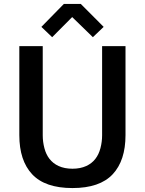

<svg xmlns="http://www.w3.org/2000/svg" viewBox="-20 -932 728 965"><path d="M344.2 13.2Q206.5 13.2 141.6 -56.2Q77.1 -125 77.1 -252.9V-700.2H194.8V-252Q194.8 -219.2 203.1 -187.5Q211.4 -155.8 228.5 -133.8Q246.6 -110.4 274.4 -97.7Q304.2 -84 344.2 -84Q383.8 -84 413.6 -97.7Q441.4 -110.4 459.5 -133.8Q476.6 -155.8 484.9 -187.5Q493.2 -219.2 493.2 -252V-700.2H610.8V-252.9Q610.8 -125 546.4 -56.2Q481.4 13.2 344.2 13.2ZM300.8 -912.1H386.2L501 -796.9L446.8 -745.1L342.8 -846.2L242.2 -745.1L188 -796.9Z"/></svg>

Font: Post Grotesk Medium
Style: Medium
Weight: 500
Version: Version 1.0